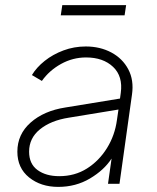

<svg xmlns="http://www.w3.org/2000/svg" viewBox="-20 -720 613 752"><path d="M208 12Q140 12 94 -25Q48 -62 48 -126Q48 -194 100 -240Q152 -286 236 -299L450 -334L453 -356Q462 -421 423 -458Q384 -495 317 -495Q265 -495 219 -469.5Q173 -444 144 -403L105 -426Q123 -456 155 -481.5Q187 -507 228.5 -522.5Q270 -538 316 -538Q372 -538 416 -514.5Q460 -491 482.5 -448.5Q505 -406 497 -350L448 0H403L417 -99Q388 -54 332.5 -21Q277 12 208 12ZM94 -126Q94 -78 127 -54Q160 -30 212 -30Q273 -30 320.5 -60Q368 -90 399 -140Q430 -190 438 -250L444 -291L249 -259Q179 -248 136.5 -213.5Q94 -179 94 -126ZM218 -660 224 -700H474L468 -660Z"/></svg>

Font: Plus Jakarta Sans ExtraLight
Style: Italic
Weight: 200
Italic angle: -8°
Designer: Gumpita Rahayu
Foundry: Tokotype
Version: Version 2.071; ttfautohint (v1.8.4.7-5d5b);gftools[0.9.29]